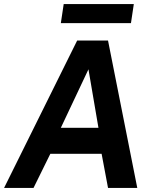

<svg xmlns="http://www.w3.org/2000/svg" viewBox="-28 -922 758 942"><path d="M-8 0 350.5 -723H502L645.5 0H502L470.5 -167.5H219L136.5 0ZM270.5 -295H455L406 -582ZM270.5 -808.5 284.5 -902H628.5L614.5 -808.5Z"/></svg>

Font: Public Sans Thin
Style: Bold Italic
Weight: 700
Italic angle: -8°
Version: Version 2.001